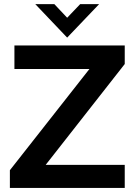

<svg xmlns="http://www.w3.org/2000/svg" viewBox="-20 -932 676 952"><path d="M598.5 0H29V-88L423.5 -590H51.5V-706.5H598.5V-614.5L206.5 -114.5H598.5ZM313 -745.5 155 -911.5H249.5L313 -844L377.5 -911.5H471.5Z"/></svg>

Font: Acari Sans
Style: Bold
Weight: 700
Designer: Alfredo Marco Pradil and Stefan Peev (font) & Cristiano Sobral (main changes)
Foundry: Alfredo Marco Pradil and Stefan Peev (font) & Cristiano Sobral (main changes)
Version: Version 1.063; ttfautohint (v1.8.3)